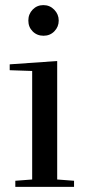

<svg xmlns="http://www.w3.org/2000/svg" viewBox="-20 -732 334 752"><path d="M210 -651.5Q210 -627 193 -609.5Q176 -592 150.5 -592Q125 -592 108 -609Q91 -626 91 -651.5Q91 -677 108 -694.5Q125 -712 150 -712Q175 -712 192.5 -694Q210 -676 210 -651.5ZM40 0V-24L106 -29V-454L18 -457V-480L204 -493V-29L270 -24V0Z"/></svg>

Font: Rufina
Style: Regular
Weight: 400
Designer: Martin Sommaruga
Foundry: Martin Sommaruga
Version: Version 1.001